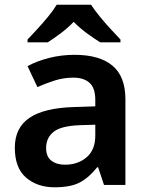

<svg xmlns="http://www.w3.org/2000/svg" viewBox="-20 -786 630 816"><path d="M297 -553Q403 -553 458 -507Q513 -461 513 -364V0H422L397 -75H393Q358 -31 319 -10.5Q280 10 212 10Q139 10 91 -31Q43 -72 43 -158Q43 -243 105 -285Q167 -327 292 -331L385 -334V-361Q385 -412 360.5 -434Q336 -456 292 -456Q251 -456 213 -444Q175 -432 139 -416L97 -505Q138 -527 189.5 -540Q241 -553 297 -553ZM320 -254Q239 -251 207.5 -225.5Q176 -200 176 -157Q176 -120 198.5 -103Q221 -86 256 -86Q311 -86 348 -117.5Q385 -149 385 -210V-256ZM367 -766Q381 -744 403.5 -716.5Q426 -689 450 -663Q474 -637 492 -618V-606H406Q380 -622 350 -644Q320 -666 293 -693Q267 -666 238 -644.5Q209 -623 183 -606H97V-618Q116 -638 139.5 -663.5Q163 -689 185.5 -716.5Q208 -744 221 -766Z"/></svg>

Font: Noto Sans NKo Unjoined SemiBold
Style: Regular
Weight: 600
Designer: Monotype Design Team
Foundry: Monotype Imaging Inc.
Version: Version 2.004